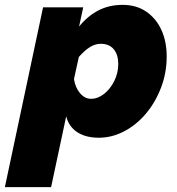

<svg xmlns="http://www.w3.org/2000/svg" viewBox="-82 -556 728 789"><path d="M95 -526H260L243 -447Q278 -490 322 -513Q366 -536 422 -536Q478 -536 518.5 -508.5Q559 -481 581 -433.5Q603 -386 603 -324Q603 -257 580 -196.5Q557 -136 518 -89.5Q479 -43 428.5 -16.5Q378 10 324 10Q271 10 236 -12.5Q201 -35 190 -78L128 213H-62ZM292 -150Q320 -150 345.5 -170Q371 -190 387.5 -223Q404 -256 404 -293Q404 -331 385.5 -353.5Q367 -376 332 -376Q309 -376 287.5 -362.5Q266 -349 242 -322L222 -231Q227 -197 246.5 -173.5Q266 -150 292 -150Z"/></svg>

Font: Raleway Black
Style: Italic
Weight: 900
Italic angle: -12°
Designer: Matt McInerney, Pablo Impallari, Rodrigo Fuenzalida
Foundry: Matt McInerney, Pablo Impallari, Rodrigo Fuenzalida
Version: Version 4.101;RELEASE